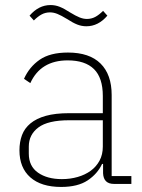

<svg xmlns="http://www.w3.org/2000/svg" viewBox="-20 -728 562 760"><path d="M431 0Q390 0 388 -42V-79H384Q366 -40 327 -14Q288 12 222 12Q143 12 100 -26Q57 -64 57 -133Q57 -166 67 -193Q77 -220 100.5 -239.5Q124 -259 161.5 -269.5Q199 -280 254 -280H387V-348Q387 -420 352 -454.5Q317 -489 248 -489Q141 -489 100 -399L75 -416Q96 -463 137 -491.5Q178 -520 249 -520Q334 -520 378 -476.5Q422 -433 422 -352V-31H500V0ZM225 -19Q258 -19 287.5 -27.5Q317 -36 339 -52Q361 -68 374 -92Q387 -116 387 -148V-252H254Q170 -252 132 -223.5Q94 -195 94 -148V-120Q94 -70 130.5 -44.5Q167 -19 225 -19ZM322 -624Q303 -624 285.5 -631Q268 -638 245 -653Q222 -667 207 -673Q192 -679 178 -679Q160 -679 145 -671Q130 -663 114 -647L97 -666Q133 -708 180 -708Q199 -708 216.5 -701Q234 -694 257 -679Q280 -665 295 -659Q310 -653 324 -653Q342 -653 357 -661Q372 -669 388 -685L405 -666Q369 -624 322 -624Z"/></svg>

Font: IBM Plex Sans Devanagari ExtraLight
Style: Regular
Weight: 200
Designer: Mike Abbink, Paul van der Laan, Pieter van Rosmalen, Erin McLaughlin
Foundry: Bold Monday
Version: Version 1.1